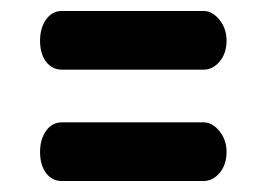

<svg xmlns="http://www.w3.org/2000/svg" viewBox="-20 -421 485 350"><path d="M93 -198H351Q367 -198 380 -182Q393 -166 393 -144Q393 -121 380.5 -106Q368 -91 351 -91H93Q75 -91 64 -105.5Q53 -120 53 -144Q53 -167 64 -182.5Q75 -198 93 -198ZM93 -401H351Q367 -401 380 -385Q393 -369 393 -347Q393 -324 380.5 -309Q368 -294 351 -294H93Q75 -294 64 -308.5Q53 -323 53 -347Q53 -370 64 -385.5Q75 -401 93 -401Z"/></svg>

Font: Dosis
Style: Regular
Weight: 400
Designer: Edgar Tolentino, Pablo Impallari, Igino Marini
Foundry: Edgar Tolentino, Pablo Impallari, Igino Marini
Version: Version 1.007;Glyphs 3.1.1 (3134)